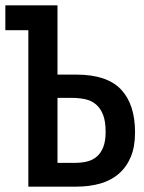

<svg xmlns="http://www.w3.org/2000/svg" viewBox="-20 -714 540 718"><path d="M485 -219Q485 -165 469 -127Q453 -89 424 -64Q395 -39 354.5 -27.5Q314 -16 265 -16H86V-694H195V-435H265Q380 -435 432.5 -379.5Q485 -324 485 -219ZM375 -221Q375 -260 365.5 -284.5Q356 -309 339 -323.5Q322 -338 298.5 -343Q275 -348 248 -348H195V-105H261Q285 -105 305.5 -110Q326 -115 341.5 -128Q357 -141 366 -163.5Q375 -186 375 -221ZM0 -601V-694H195V-601Z"/></svg>

Font: D2Coding
Style: Bold
Weight: 700
Monospace: yes
Designer: Yong-Rak Park; Jeong-Hwan Yoon; Sang-Min Lee;
Foundry: NHN Corporation
Version: Version 1.3.2; Build 20180524